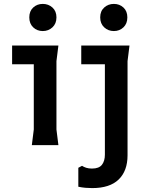

<svg xmlns="http://www.w3.org/2000/svg" viewBox="-20 -743 770 983"><path d="M199 -584Q170 -584 150 -603Q130 -622 130 -654Q130 -686 150 -704.5Q170 -723 199 -723Q228 -723 248.5 -704.5Q269 -686 269 -654Q269 -622 248.5 -603Q228 -584 199 -584ZM143 0 153 -80V-414H42V-510H279L269 -430V-80L279 0ZM563 -584Q534 -584 513.5 -603Q493 -622 493 -654Q493 -686 513.5 -704.5Q534 -723 563 -723Q592 -723 612 -704.5Q632 -686 632 -654Q632 -622 612 -603Q592 -584 563 -584ZM400 106Q409 112 421.5 116Q434 120 451 120Q487 120 502 100.5Q517 81 517 49V-414H396V-510H643L633 -430V52Q633 132 587.5 176Q542 220 452 220Q435 220 417.5 218.5Q400 217 381 213V116Z"/></svg>

Font: AR One Sans SemiBold
Style: Regular
Weight: 600
Designer: Niteesh Yadav
Foundry: Niteesh Yadav
Version: Version 1.001;gftools[0.9.33]